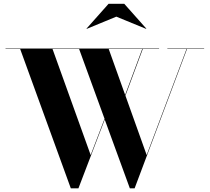

<svg xmlns="http://www.w3.org/2000/svg" viewBox="-20 -1014 1140 1044"><path d="M612.5 -923.5 774.5 -857 775.5 -858.5 655.5 -993.5H570.5L450.5 -858.5L451.5 -857ZM845 -748V-750H10V-748H89.5L365 10H406.5L549.5 -364L686 10H712L997 -748H1090V-750H890V-748H994.5L777.5 -171L662 -494L756.5 -748ZM473 -171 265.5 -748H410L548.5 -368ZM571 -748H753.5L660.5 -498Z"/></svg>

Font: Bodoni* 96pt
Style: Bold
Weight: 700
Version: Version 2.3